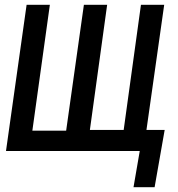

<svg xmlns="http://www.w3.org/2000/svg" viewBox="-20 -600 744 801"><path d="M537 181H625L667 -58H591L665 -580H568L496 -58H355L427 -580H330L256 -55H115L188 -580H91L5 30H563Z"/></svg>

Font: Smiley Sans Oblique
Style: Regular
Weight: 400
Italic angle: -8°
Designer: oooooohmygosh, Nagisa Chen, Janine Sui, Heda Shi, Jian Li
Foundry: atelierAnchor
Version: Version 2.0.1